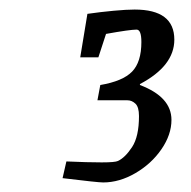

<svg xmlns="http://www.w3.org/2000/svg" viewBox="-20 -737 399 402"><path d="M339 -486Q339 -455 318 -424.5Q297 -394 263.5 -374.5Q230 -355 196 -355Q185 -355 111 -364L119 -399Q163 -397 193 -397Q221 -397 227 -400Q242 -407 256.5 -429Q271 -451 271 -494Q271 -513 263.5 -520Q256 -527 247 -527H184L190 -559Q237 -567 256.5 -587Q276 -607 276 -649Q276 -675 266 -675Q252 -675 202 -666L186 -617H148L163 -708Q191 -712 218 -714.5Q245 -717 262 -717Q345 -717 345 -654Q345 -599 273 -561V-559Q339 -534 339 -486Z"/></svg>

Font: Grenze
Style: Italic
Weight: 400
Italic angle: -10°
Designer: Renata Polastri
Foundry: Omnibus-Type
Version: Version 1.002; ttfautohint (v1.8)